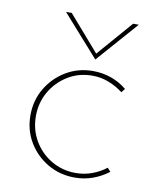

<svg xmlns="http://www.w3.org/2000/svg" viewBox="-71 -635 562 696"><g transform="rotate(10 210.0 -287.0)"><path d="M375 -37Q349 -17 317.5 -5.5Q286 6 251 6Q196 6 151.5 -20Q107 -46 80.5 -90Q54 -134 54 -189Q54 -244 80.5 -288.5Q107 -333 151.5 -359.5Q196 -386 250 -386Q286 -386 318 -374.5Q350 -363 375 -342L364 -328Q341 -346 312 -357.5Q283 -369 251 -369Q201 -369 161 -344.5Q121 -320 97.5 -279.5Q74 -239 74 -189Q74 -140 97.5 -99.5Q121 -59 161.5 -35Q202 -11 251 -11Q283 -11 311.5 -21.5Q340 -32 363 -50ZM137 -580 250 -450 363 -580H384L251 -429H250L116 -580Z"/></g></svg>

Font: Synthetic Thin
Style: Regular
Weight: 100
Designer: Santiago Orozco
Foundry: Typemade
Version: Version 2.000; ttfautohint (v1.8.4.7-5d5b)